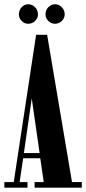

<svg xmlns="http://www.w3.org/2000/svg" viewBox="-23 -860 395 880"><path d="M-3 0V-25.5H40L142.5 -700.5H193L307 -25.5H352V0H135.5V-25.5H177.5L161.5 -134.5H83L67 -25.5H103V0ZM86.5 -158.5H158.5L122.5 -409ZM229.5 -751Q211.5 -751 198.5 -764Q185.5 -777 185.5 -794.5Q185.5 -813.5 198.5 -827Q211.5 -840.5 229.5 -840.5Q247 -840.5 260.2 -827Q273.5 -813.5 273.5 -794.5Q273.5 -777 260.2 -764Q247 -751 229.5 -751ZM106.5 -751Q89 -751 76.2 -764Q63.5 -777 63.5 -794.5Q63.5 -813.5 76.2 -827Q89 -840.5 106.5 -840.5Q124.5 -840.5 137.8 -827Q151 -813.5 151 -794.5Q151 -777 137.8 -764Q124.5 -751 106.5 -751Z"/></svg>

Font: Imbue 50pt
Style: Bold
Weight: 700
Designer: Tyler Finck
Foundry: Etcetera Type Company
Version: Version 1.102; ttfautohint (v1.8.3)